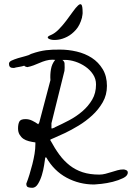

<svg xmlns="http://www.w3.org/2000/svg" viewBox="-20 -893 649 909"><path d="M104.5 -23.4Q112.3 -43 119.6 -66.9Q127 -90.8 133.3 -115.7Q139.6 -140.6 143.6 -164.6Q147.5 -188.5 147.5 -210V-218.8Q131.8 -220.7 116.7 -224.6Q101.6 -228.5 90.8 -235.8Q80.1 -243.2 72.8 -255.4Q65.4 -267.6 65.4 -285.2Q65.4 -304.7 71.3 -316.9Q77.1 -329.1 100.6 -329.1Q117.2 -329.1 132.3 -321.8Q147.5 -314.5 161.1 -304.7L166 -313.5L218.8 -513.7Q216.8 -539.1 221.2 -564.9Q225.6 -590.8 241.2 -609.4Q240.2 -609.4 235.4 -609.9Q230.5 -610.4 228.5 -610.4Q212.9 -610.4 197.3 -606Q181.6 -601.6 167.5 -595.2Q153.3 -588.9 138.7 -583.5Q124 -578.1 109.4 -575.2Q107.4 -575.2 102.1 -577.1Q96.7 -579.1 94.7 -582Q91.8 -581.1 85 -579.1Q78.1 -577.1 70.3 -576.2Q62.5 -575.2 55.7 -573.7Q48.8 -572.3 46.9 -571.3H42Q22.5 -571.3 22.5 -590.8Q22.5 -600.6 35.2 -606.4Q47.9 -612.3 65.4 -617.7Q83 -623 100.6 -627.4Q118.2 -631.8 127 -637.7Q149.4 -645.5 166 -649.4Q182.6 -653.3 198.2 -655.3Q213.9 -657.2 229 -657.7Q244.1 -658.2 264.6 -658.2Q303.7 -658.2 343.3 -648.9Q382.8 -639.6 414.6 -619.1Q446.3 -598.6 466.3 -565.4Q486.3 -532.2 486.3 -486.3Q486.3 -443.4 466.3 -408.7Q446.3 -374 416.5 -346.7Q386.7 -319.3 352.1 -298.3Q317.4 -277.3 287.6 -263.2Q257.8 -249 237.8 -240.7Q217.8 -232.4 217.8 -231.4V-229.5Q217.8 -228.5 218.8 -228.5Q239.3 -190.4 261.2 -160.6Q283.2 -130.9 310.1 -109.9Q336.9 -88.9 371.1 -77.6Q405.3 -66.4 450.2 -66.4Q464.8 -66.4 479.5 -70.3Q494.1 -74.2 508.3 -78.6Q522.5 -83 536.1 -86.9Q549.8 -90.8 564.5 -90.8Q570.3 -90.8 577.6 -87.4Q585 -84 585 -76.2Q585 -60.5 563 -49.8Q541 -39.1 513.7 -32.2Q486.3 -25.4 460 -22.5Q433.6 -19.5 425.8 -19.5Q355.5 -19.5 295.4 -51.8Q235.4 -84 199.2 -147.5H194.3Q192.4 -135.7 189 -111.8Q185.5 -87.9 178.2 -64Q170.9 -40 159.7 -22Q148.4 -3.9 132.8 -3.9Q121.1 -3.9 112.8 -6.8Q104.5 -9.8 104.5 -23.4ZM223.6 -285.2H228.5Q230.5 -286.1 235.8 -288.1Q241.2 -290 241.2 -291Q273.4 -305.7 307.6 -323.7Q341.8 -341.8 370.1 -366.2Q398.4 -390.6 416.5 -421.4Q434.6 -452.1 434.6 -493.2Q434.6 -519.5 420.4 -541Q406.2 -562.5 384.3 -577.6Q362.3 -592.8 336.9 -601.1Q311.5 -609.4 288.1 -609.4H275.4Q285.2 -601.6 285.6 -592.8Q286.1 -584 286.1 -573.2Q286.1 -570.3 285.6 -564Q285.2 -557.6 285.2 -557.6L223.6 -309.6ZM371.1 -834Q371.1 -833 371.1 -829.1Q371.1 -825.2 370.1 -821.3Q369.1 -817.4 368.7 -814Q368.2 -810.5 368.2 -809.6Q358.4 -773.4 339.4 -752Q320.3 -730.5 298.3 -719.2Q276.4 -708 255.4 -705.1Q234.4 -702.1 221.2 -705.6Q208 -709 206.1 -714.8Q204.1 -720.7 221.7 -727.5Q240.2 -735.4 258.8 -754.4Q277.3 -773.4 293.9 -795.4Q310.5 -817.4 324.7 -837.4Q338.9 -857.4 349.6 -867.2Q360.4 -877 365.7 -870.6Q371.1 -864.3 371.1 -834Z"/></svg>

Font: Cedarville Cursive
Style: Regular
Weight: 400
Designer: Kimberly Geswein
Foundry: Kimberly Geswein
Version: Version 1.001 2010